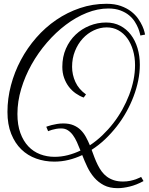

<svg xmlns="http://www.w3.org/2000/svg" viewBox="-20 -754 789 1017"><path d="M740.2 205.1Q702.6 225.6 667.2 234.1Q631.8 242.7 603.5 242.7Q560.5 242.7 530.5 227.1Q500.5 211.4 479 186.5Q457.5 161.6 442.6 130.4Q427.7 99.1 415.5 67.4Q380.4 84 343.5 93Q306.6 102.1 267.6 102.1Q216.8 102.1 171.6 85.9Q126.5 69.8 92.8 37.1Q59.1 4.4 39.3 -45.2Q19.5 -94.7 19.5 -161.1Q19.5 -232.4 38.1 -302.5Q56.6 -372.6 90.6 -436.3Q124.5 -500 172.1 -554.4Q219.7 -608.9 278.1 -648.7Q336.4 -688.5 403.6 -711.2Q470.7 -733.9 543.9 -733.9Q587.9 -733.9 619.9 -722.4Q651.9 -710.9 674.6 -693.4Q697.3 -675.8 711.7 -655Q726.1 -634.3 734.1 -616.2Q742.2 -598.1 745.1 -585.4Q748 -572.8 748.5 -570.8L723.6 -565.9Q723.1 -566.9 720.7 -577.9Q718.3 -588.9 711.9 -604.7Q705.6 -620.6 694.1 -638.9Q682.6 -657.2 663.8 -672.9Q645 -688.5 617.9 -698.7Q590.8 -709 553.7 -709Q497.6 -709 439.9 -686Q382.3 -663.1 328.9 -622.8Q275.4 -582.5 228.8 -528.6Q182.1 -474.6 147.2 -412.4Q112.3 -350.1 92.3 -283.2Q72.3 -216.3 72.3 -150.4Q72.3 -92.3 87.9 -49.6Q103.5 -6.8 130.1 21.2Q156.7 49.3 192.6 63Q228.5 76.7 269 76.7Q304.7 76.7 339.1 67.9Q373.5 59.1 406.2 43.5Q397 20 387.5 -1.2Q377.9 -22.5 366 -38.6Q354 -54.7 339.1 -64.2Q324.2 -73.7 304.2 -73.7Q290 -73.7 277.6 -71.5Q265.1 -69.3 255.6 -66.4Q246.1 -63.5 240.5 -61.3Q234.9 -59.1 234.9 -59.1L225.1 -82.5Q226.1 -83 233.9 -85.7Q241.7 -88.4 253.9 -91.6Q266.1 -94.7 282 -97.4Q297.9 -100.1 315.4 -100.1Q346.2 -100.1 368.7 -90.8Q391.1 -81.5 407.2 -65.7Q423.3 -49.8 434.8 -28.8Q446.3 -7.8 456.1 15.6Q490.7 -7.3 522 -37.1Q553.2 -66.9 579.8 -101.1Q606.4 -135.3 627.7 -173.3Q648.9 -211.4 664.1 -251Q679.2 -290.5 687.3 -330.3Q695.3 -370.1 695.3 -408.7Q695.3 -450.7 684.6 -487.3Q673.8 -523.9 654.3 -551Q634.8 -578.1 607.2 -593.5Q579.6 -608.9 545.4 -608.9Q510.3 -608.9 477.1 -593.3Q443.8 -577.6 418.2 -549.8Q392.6 -522 377.2 -483.6Q361.8 -445.3 361.8 -400.4Q361.8 -358.4 379.4 -319.8Q397 -281.2 435.5 -253.9L423.3 -237.3Q401.4 -245.1 380.9 -259.5Q360.4 -273.9 344.7 -294.4Q329.1 -314.9 319.6 -341.3Q310.1 -367.7 310.1 -399.9Q310.1 -453.1 329.1 -496.3Q348.1 -539.6 380.4 -570.3Q412.6 -601.1 454.6 -617.9Q496.6 -634.8 542 -634.8Q584 -634.8 617.2 -617.4Q650.4 -600.1 673.3 -569.8Q696.3 -539.6 708.5 -498.8Q720.7 -458 720.7 -410.6Q720.7 -370.6 712.2 -328.1Q703.6 -285.6 687.7 -243.7Q671.9 -201.7 649.4 -161.4Q627 -121.1 598.4 -84.5Q569.8 -47.9 536.4 -16.1Q502.9 15.6 465.3 39.6Q472.7 60.1 480.5 80.3Q488.3 100.6 497.6 119.4Q506.8 138.2 518.8 154.3Q530.8 170.4 546.6 182.1Q562.5 193.8 583.5 200.7Q604.5 207.5 631.8 207.5Q651.4 207.5 668.9 203.9Q686.5 200.2 699.5 195.6Q712.4 190.9 720 187Q727.5 183.1 727.5 183.1Z"/></svg>

Font: Parisienne
Style: Regular
Weight: 400
Designer: Astigmatic (AOETI)
Foundry: Astigmatic (AOETI)
Version: Version 1.000